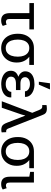

<svg xmlns="http://www.w3.org/2000/svg" viewBox="1138 -1970 842 3157"><g transform="rotate(90 1558.5 -391.0)"><path d="M314 10.3Q255.9 10.3 225.6 -24.4Q195.3 -59.1 195.3 -136.2V-453.6H30.3V-528.3H462.4V-453.6H291.5V-130.9Q291.5 -95.2 304.4 -81.5Q317.4 -67.9 339.4 -67.9Q347.2 -67.9 355 -69.6Q362.8 -71.3 370.1 -74.2Q377.4 -77.1 383.8 -80.6L405.8 -16.1Q383.3 -0.5 361.6 4.9Q339.8 10.3 314 10.3Z M771 10.3Q698.2 10.3 645.3 -24.2Q592.3 -58.6 563.5 -119.1Q534.7 -179.7 534.7 -258.3V-269Q534.7 -344.7 563.2 -403.1Q591.8 -461.4 644.5 -494.9Q697.3 -528.3 770 -528.3H1047.4V-452.1H912.1Q958 -417 982.7 -365.2Q1007.3 -313.5 1007.3 -250V-239.3Q1007.3 -170.9 978 -114.3Q948.7 -57.6 895.8 -23.7Q842.8 10.3 771 10.3ZM771 -64.9Q816.9 -64.9 848.1 -89.8Q879.4 -114.7 895.3 -158.4Q911.1 -202.1 911.1 -258.3V-269Q911.1 -321.3 895 -362.8Q878.9 -404.3 847.4 -428.2Q815.9 -452.1 769.5 -452.1Q723.6 -452.1 692.9 -428.2Q662.1 -404.3 646.5 -362.8Q630.9 -321.3 630.9 -269V-258.3Q630.9 -202.1 646.5 -158.4Q662.1 -114.7 693.4 -89.8Q724.6 -64.9 771 -64.9Z M1364.3 9.3Q1298.3 9.3 1248.5 -9.8Q1198.7 -28.8 1170.9 -64.2Q1143.1 -99.6 1143.1 -148.9Q1143.1 -239.7 1241.2 -271.5Q1199.2 -288.6 1175.8 -318.4Q1152.3 -348.1 1152.3 -383.8Q1152.3 -433.1 1178 -467.3Q1203.6 -501.5 1251 -519.3Q1298.3 -537.1 1364.3 -537.1Q1423.8 -537.1 1471.7 -517.6Q1519.5 -498 1546.9 -463.6Q1574.2 -429.2 1572.8 -383.8L1571.8 -380.9H1481Q1481 -403.8 1465.3 -422.4Q1449.7 -440.9 1423.3 -451.9Q1397 -462.9 1364.3 -462.9Q1307.6 -462.9 1278.1 -439.7Q1248.5 -416.5 1248.5 -383.8Q1248.5 -347.7 1274.9 -326.9Q1301.3 -306.2 1357.4 -306.2H1460V-232.9H1357.4Q1298.8 -232.9 1269.3 -212.2Q1239.7 -191.4 1239.7 -148.9Q1239.7 -113.3 1273.2 -88.9Q1306.6 -64.5 1364.3 -64.5Q1418.9 -64.5 1454.3 -91.8Q1489.7 -119.1 1489.7 -156.2H1580.6L1581.5 -153.3Q1583 -100.6 1553.7 -64.2Q1524.4 -27.8 1474.4 -9.3Q1424.3 9.3 1364.3 9.3ZM1323.2 -609.4 1348.6 -792H1450.2L1371.1 -609.4Z M2117.2 8.3Q2085.4 8.3 2064 0.7Q2042.5 -6.8 2026.4 -28.3Q2010.3 -49.8 1995.1 -91.3L1880.9 -384.3L1877.9 -383.8L1863.3 -327.1L1751 0H1644.5L1834.5 -501L1786.1 -617.7Q1775.4 -644 1762.9 -654.8Q1750.5 -665.5 1730.5 -665.5Q1726.1 -665.5 1719 -665Q1711.9 -664.6 1707.5 -664.6L1707 -735.4Q1715.3 -737.3 1733.9 -739.3Q1752.4 -741.2 1765.1 -741.2Q1812.5 -741.2 1836.2 -722.2Q1859.9 -703.1 1873.5 -661.6L2088.9 -115.2Q2097.7 -91.3 2108.2 -81.5Q2118.7 -71.8 2135.3 -71.8Q2141.1 -71.8 2145.3 -71.8Q2149.4 -71.8 2152.8 -72.8L2155.8 2.4Q2148.4 4.4 2137.9 6.3Q2127.4 8.3 2117.2 8.3Z M2469.2 10.3Q2396.5 10.3 2343.5 -24.2Q2290.5 -58.6 2261.7 -119.1Q2232.9 -179.7 2232.9 -258.3V-269Q2232.9 -344.7 2261.5 -403.1Q2290 -461.4 2342.8 -494.9Q2395.5 -528.3 2468.3 -528.3H2745.6V-452.1H2610.4Q2656.2 -417 2680.9 -365.2Q2705.6 -313.5 2705.6 -250V-239.3Q2705.6 -170.9 2676.3 -114.3Q2647 -57.6 2594 -23.7Q2541 10.3 2469.2 10.3ZM2469.2 -64.9Q2515.1 -64.9 2546.4 -89.8Q2577.6 -114.7 2593.5 -158.4Q2609.4 -202.1 2609.4 -258.3V-269Q2609.4 -321.3 2593.3 -362.8Q2577.1 -404.3 2545.7 -428.2Q2514.2 -452.1 2467.8 -452.1Q2421.9 -452.1 2391.1 -428.2Q2360.4 -404.3 2344.7 -362.8Q2329.1 -321.3 2329.1 -269V-258.3Q2329.1 -202.1 2344.7 -158.4Q2360.4 -114.7 2391.6 -89.8Q2422.9 -64.9 2469.2 -64.9Z M3003.4 10.3Q2945.3 10.3 2915 -24.4Q2884.8 -59.1 2884.8 -136.2V-452.6L2805.2 -466.3V-528.3H2981.4V-130.9Q2981.4 -94.7 2994.1 -81.3Q3006.8 -67.9 3028.8 -67.9Q3041 -67.9 3052.7 -71.3Q3064.5 -74.7 3073.7 -80.6L3095.2 -15.6Q3072.8 -0.5 3051.3 4.9Q3029.8 10.3 3003.4 10.3Z"/></g></svg>

Font: Roboto Slab LO
Style: Regular
Weight: 400
Designer: Google
Version: Version 2.000